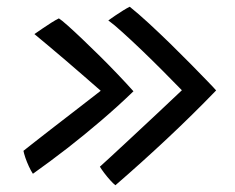

<svg xmlns="http://www.w3.org/2000/svg" viewBox="-20 -615 696 569"><path d="M82 -514Q92 -521 105.5 -530.2Q119 -539.5 132.5 -548Q146 -556.5 154.5 -560.5Q162.5 -555.5 180.8 -539.2Q199 -523 224 -499.2Q249 -475.5 276.2 -448.5Q303.5 -421.5 329.2 -394.5Q355 -367.5 375.5 -344.5Q330 -300.5 280 -257.8Q230 -215 178.8 -175.2Q127.5 -135.5 77.5 -100Q71.5 -109 65.5 -122Q59.5 -135 55.2 -147.5Q51 -160 49.5 -168Q52.5 -170.5 75 -188.2Q97.5 -206 131.8 -232.5Q166 -259 205 -289Q244 -319 278.5 -346Q256.5 -365.5 229.2 -389Q202 -412.5 174.5 -436.2Q147 -460 122.5 -480.2Q98 -500.5 82 -514ZM301 -554.5Q310 -561 321.8 -569Q333.5 -577 345.2 -584.2Q357 -591.5 364.5 -595Q389 -575.5 420.8 -546.2Q452.5 -517 485.5 -484.8Q518.5 -452.5 547.5 -423Q576.5 -393.5 596.2 -373Q616 -352.5 620.5 -347Q550.5 -274.5 475 -203.8Q399.5 -133 322 -66Q315.5 -71 306.5 -81Q297.5 -91 289 -102.2Q280.5 -113.5 276 -121Q283 -127 308 -150.2Q333 -173.5 369 -206.8Q405 -240 444.2 -277Q483.5 -314 519 -347.5Q493 -374.5 462.2 -405.2Q431.5 -436 400.5 -465.8Q369.5 -495.5 343.2 -519.2Q317 -543 301 -554.5Z"/></svg>

Font: Grandstander Thin
Style: Regular
Weight: 400
Version: Version 1.200